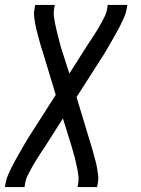

<svg xmlns="http://www.w3.org/2000/svg" viewBox="-48 -540 568 775"><path d="M-28 215 -25 197Q-22 181 -15 165Q-8 149 -0.5 134Q7 119 15.5 104Q24 89 32.5 74Q41 59 49.5 44.5Q58 30 67 15L177 -157L125 -329Q120 -343 116 -357Q112 -371 108.5 -385Q105 -399 101 -413Q97 -427 94.5 -441.5Q92 -456 90 -471Q88 -486 91 -502L94 -520H173L170 -502Q168 -488 169.5 -475Q171 -462 173.5 -449Q176 -436 179 -423.5Q182 -411 185 -398.5Q188 -386 191.5 -373.5Q195 -361 198 -349L232 -243L305 -358Q313 -369 320.5 -381Q328 -393 335.5 -404.5Q343 -416 350 -428Q357 -440 363.5 -452Q370 -464 376 -476.5Q382 -489 384 -502L387 -520H466L463 -502Q460 -486 453 -470Q446 -454 438.5 -439Q431 -424 422.5 -409Q414 -394 405.5 -379Q397 -364 388.5 -349.5Q380 -335 371 -320L261 -148L313 24Q317 38 321.5 52Q326 66 329.5 80Q333 94 337 108Q341 122 343.5 136.5Q346 151 348 166Q350 181 347 197L344 215H265L268 197Q270 183 268.5 170Q267 157 264.5 144Q262 131 259 118.5Q256 106 253 93.5Q250 81 246 68.5Q242 56 239 44L206 -62L133 53Q125 64 117.5 76Q110 88 102.5 99.5Q95 111 88 123Q81 135 74.5 147Q68 159 62 171.5Q56 184 54 197L51 215Z"/></svg>

Font: Iosevka Curly
Style: Italic
Weight: 400
Italic angle: -9°
Monospace: yes
Designer: Belleve Invis
Foundry: Belleve Invis
Version: Version 22.1.2; ttfautohint (v1.8.4)